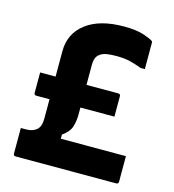

<svg xmlns="http://www.w3.org/2000/svg" viewBox="-107 -810 815 900"><g transform="rotate(15 300.0 -360.0)"><path d="M60 -410H135V-533Q135 -619 201 -669.5Q267 -720 385 -720Q447 -720 484 -707Q521 -694 528 -687Q530 -685 530 -680V-552H510Q476 -565 449 -571Q422 -577 387 -577Q358 -577 338 -573.5Q318 -570 306 -560Q285 -546 285 -507V-410H439Q450 -410 450 -399V-300H285V-268Q285 -235 276.5 -207Q268 -179 234 -155V-135H550V-11Q550 0 539 0H51Q40 0 40 -11V-135H65Q97 -135 116 -151Q135 -167 135 -206V-300H71Q60 -300 60 -311Z"/></g></svg>

Font: Recursive Sn Lnr St XBd
Style: Regular
Weight: 800
Version: Version 1.079;hotconv 1.0.112;makeotfexe 2.5.65598; ttfautoh